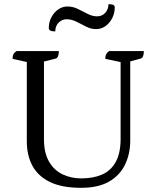

<svg xmlns="http://www.w3.org/2000/svg" viewBox="-20 -885 745 917"><path d="M368 12Q275 12 218 -16Q161 -44 134.5 -94Q108 -144 108 -211V-602L125 -585L40 -604Q40 -618 44 -626Q48 -634 59 -641H261Q261 -625 257 -616Q253 -607 245 -605L174 -587L190 -604V-220Q190 -155 214 -113.5Q238 -72 278.5 -52.5Q319 -33 368 -33Q426 -33 468 -51.5Q510 -70 533 -112Q556 -154 556 -222V-608L563 -587L483 -604Q483 -618 487 -626Q491 -634 501 -641H667Q667 -625 663 -616Q659 -607 651 -605L592 -589L602 -613V-214Q602 -150 577 -98.5Q552 -47 500.5 -17.5Q449 12 368 12ZM298 -793Q276 -793 260 -777Q244 -761 244 -735Q228 -735 220.5 -739Q213 -743 213 -751Q213 -779 225.5 -802.5Q238 -826 258 -840Q278 -854 302 -854Q328 -854 351.5 -842.5Q375 -831 398 -819Q421 -807 444 -807Q467 -807 482.5 -823.5Q498 -840 498 -865Q514 -865 521 -861.5Q528 -858 528 -850Q528 -822 516 -798.5Q504 -775 484 -760.5Q464 -746 439 -746Q414 -746 391 -758Q368 -770 345 -781.5Q322 -793 298 -793Z"/></svg>

Font: Petrona
Style: Regular
Weight: 400
Designer: Ringo R. Seeber
Foundry: Ringo R. Seeber
Version: Version 2.001; ttfautohint (v1.8.3)